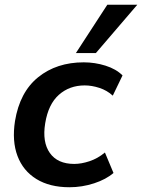

<svg xmlns="http://www.w3.org/2000/svg" viewBox="-20 -777 597 807"><path d="M272 10Q189 10 133 -24.5Q77 -59 53.5 -121.5Q30 -184 43 -268Q63 -390 140.5 -452.5Q218 -515 332 -515Q379 -515 423.5 -501Q468 -487 495 -460L454 -375Q430 -397 398 -407.5Q366 -418 336 -418Q272 -418 227.5 -378.5Q183 -339 170 -259Q157 -180 189.5 -134Q222 -88 292 -88Q322 -88 356.5 -99.5Q391 -111 421 -136L457 -50Q426 -23 375.5 -6.5Q325 10 272 10ZM299 -554 431 -757H557L383 -554Z"/></svg>

Font: Mulish ExtraLight
Style: Bold Italic
Weight: 700
Italic angle: -9°
Version: Version 3.603